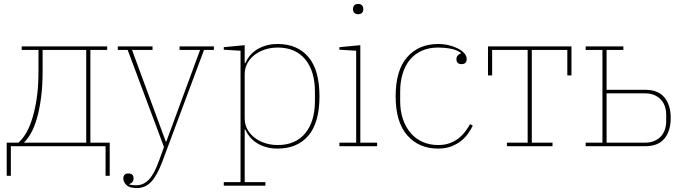

<svg xmlns="http://www.w3.org/2000/svg" viewBox="-20 -741 3451 973"><path d="M14 -18H73Q87 -29 105 -55Q123 -81 138.5 -125Q154 -169 164.5 -232Q175 -295 175 -381V-488H90V-506H523V-488H438V-18H536V150H515V0H35V150H14ZM417 -18V-488H196V-381Q196 -305 188 -245.5Q180 -186 167 -141Q154 -96 136.5 -65.5Q119 -35 101 -18Z M673 212Q636 212 620.5 196.5Q605 181 605 164Q605 138 631 138Q657 138 657 164Q657 184 635 192V194Q642 196 651.5 197Q661 198 670 198Q708 198 735.5 168Q763 138 786 73L811 4L627 -488H577V-506H753V-488H649L820 -24H823L994 -488H890V-506H1064V-488H1014L803 77Q777 147 747 179.5Q717 212 673 212Z M1114 182H1199V-484L1114 -489V-502L1220 -512V-421H1223Q1231 -440 1245 -457.5Q1259 -475 1279.5 -488.5Q1300 -502 1327 -510Q1354 -518 1387 -518Q1487 -518 1543 -452Q1599 -386 1599 -253Q1599 -120 1543 -54Q1487 12 1387 12Q1354 12 1327 4Q1300 -4 1279.5 -17.5Q1259 -31 1245 -48.5Q1231 -66 1223 -85H1220V182H1325V200H1114ZM1387 -6Q1478 -6 1527 -66Q1576 -126 1576 -229V-277Q1576 -380 1527 -440Q1478 -500 1387 -500Q1354 -500 1324 -490.5Q1294 -481 1270.5 -463Q1247 -445 1233.5 -420Q1220 -395 1220 -365V-141Q1220 -111 1233.5 -86Q1247 -61 1270.5 -43Q1294 -25 1324 -15.5Q1354 -6 1387 -6Z M1795 -669Q1782 -669 1775.5 -676Q1769 -683 1769 -694V-696Q1769 -707 1775.5 -714Q1782 -721 1795 -721Q1808 -721 1814.5 -714Q1821 -707 1821 -696V-694Q1821 -683 1814.5 -676Q1808 -669 1795 -669ZM1700 -18H1785V-484L1700 -489V-502L1806 -512V-18H1891V0H1700Z M2200 12Q2103 12 2044 -55Q1985 -122 1985 -253Q1985 -385 2043.5 -451.5Q2102 -518 2200 -518Q2230 -518 2256 -511.5Q2282 -505 2302 -494.5Q2322 -484 2333.5 -470.5Q2345 -457 2345 -442Q2345 -416 2319 -416Q2293 -416 2293 -442Q2293 -452 2299.5 -459.5Q2306 -467 2316 -471V-473Q2293 -489 2263 -494.5Q2233 -500 2200 -500Q2154 -500 2118 -484Q2082 -468 2057.5 -438.5Q2033 -409 2020.5 -368Q2008 -327 2008 -277V-229Q2008 -178 2022 -137Q2036 -96 2061.5 -66.5Q2087 -37 2122.5 -21.5Q2158 -6 2200 -6Q2233 -6 2258 -15Q2283 -24 2302.5 -39Q2322 -54 2336.5 -73Q2351 -92 2362 -112L2376 -104Q2366 -84 2351.5 -63.5Q2337 -43 2316 -26.5Q2295 -10 2266.5 1Q2238 12 2200 12Z M2549 -18H2654V-488H2474V-359H2453V-506H2876V-359H2855V-488H2675V-18H2780V0H2549Z M2948 -18H3033V-488H2948V-506H3139V-488H3054V-286H3249Q3315 -286 3347 -247.5Q3379 -209 3379 -143Q3379 -77 3347 -38.5Q3315 0 3249 0H2948ZM3249 -18Q3276 -18 3296.5 -27Q3317 -36 3330 -50.5Q3343 -65 3349.5 -84.5Q3356 -104 3356 -125V-161Q3356 -182 3349.5 -201.5Q3343 -221 3330 -235.5Q3317 -250 3296.5 -259Q3276 -268 3249 -268H3054V-18Z"/></svg>

Font: IBM Plex Serif Thin
Style: Regular
Weight: 100
Designer: Mike Abbink, Paul van der Laan, Pieter van Rosmalen
Foundry: Bold Monday
Version: Version 3.001